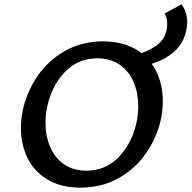

<svg xmlns="http://www.w3.org/2000/svg" viewBox="-20 -855 880 882"><path d="M840 -753Q840 -736 835 -713Q812 -605 677 -562Q728 -490 728 -389Q728 -348 719 -307Q701 -224 651.5 -152Q602 -80 524.5 -36.5Q447 7 350 7Q260 7 198 -30.5Q136 -68 106 -130Q76 -192 76 -268Q76 -308 85 -350Q103 -433 152 -505Q201 -577 278.5 -621Q356 -665 453 -665Q560 -665 630 -611Q682 -630 709 -654Q736 -678 745 -715Q748 -730 748 -745Q748 -774 736 -793L814 -835Q840 -799 840 -753ZM615 -366Q615 -426 594.5 -476Q574 -526 531.5 -556.5Q489 -587 427 -587Q338 -587 277.5 -523.5Q217 -460 197 -366Q189 -328 189 -292Q189 -232 209.5 -182Q230 -132 272.5 -101.5Q315 -71 377 -71Q466 -71 526.5 -134.5Q587 -198 607 -292Q615 -330 615 -366Z"/></svg>

Font: Ysabeau Semibold
Style: Italic
Weight: 600
Italic angle: -12°
Designer: Christian Thalmann (Catharsis Fonts)
Version: Version 0.003